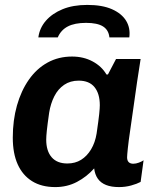

<svg xmlns="http://www.w3.org/2000/svg" viewBox="-20 -751 649 781"><path d="M205 10Q149 10 110.5 -14Q72 -38 52 -82.5Q32 -127 32 -191Q32 -262 49 -322Q66 -382 97.5 -427Q129 -472 173.5 -496.5Q218 -521 273 -521Q320 -521 357 -501Q394 -481 413 -448H419L452 -511H552Q545 -468 537.5 -417Q530 -366 523 -315Q516 -264 509.5 -220.5Q503 -177 500 -148Q497 -119 497 -111Q497 -98 503.5 -91.5Q510 -85 522 -85Q533 -85 545 -89.5Q557 -94 564 -99L552 -11Q537 -3 513.5 3.5Q490 10 464 10Q433 10 411.5 1.5Q390 -7 378 -24Q366 -41 363 -66Q333 -32 293 -11Q253 10 205 10ZM254 -86Q286 -86 310 -101Q334 -116 350.5 -143.5Q367 -171 373 -208Q381 -263 383.5 -287Q386 -311 386 -323Q386 -370 364.5 -396.5Q343 -423 300 -423Q266 -423 241 -406Q216 -389 201 -359.5Q186 -330 180 -293Q173 -244 170.5 -220Q168 -196 168 -183Q168 -137 190 -111.5Q212 -86 254 -86ZM136 -599Q141 -637 166.5 -666.5Q192 -696 234.5 -713.5Q277 -731 335 -731Q396 -731 435.5 -713.5Q475 -696 493 -666.5Q511 -637 506 -599H425Q422 -629 399 -643.5Q376 -658 330 -658Q284 -658 256 -643.5Q228 -629 215 -599Z"/></svg>

Font: Chivo Medium SemiBold
Style: Italic
Weight: 600
Italic angle: -8.05°
Version: Version 2.002